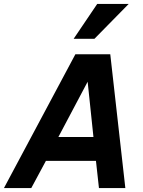

<svg xmlns="http://www.w3.org/2000/svg" viewBox="-60 -950 720 970"><path d="M-40 0 320.8 -675.8H497.1L573.2 0H439.9L424.8 -137.2H171.9L98.1 0ZM234.9 -257.8H412.1L382.8 -537.1ZM417 -753.9H312L431.2 -930.2H590.3Z"/></svg>

Font: Clear Sans
Style: Bold Italic
Weight: 700
Italic angle: -12°
Foundry: Intel Corporation
Version: Version 1.00